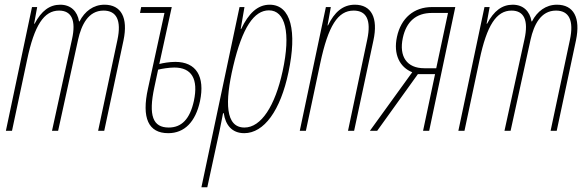

<svg xmlns="http://www.w3.org/2000/svg" viewBox="-20 -556 2499 816"><path d="M5 0H31L95 -301C126 -449 167 -511 231 -511C284 -511 304 -470 286 -389L201 0H227L312 -388C326 -450 355 -511 420 -511C475 -511 497 -470 479 -386L397 0H423L505 -385C525 -481 495 -536 424 -536C377 -536 340 -508 318 -465H316C309 -508 281 -536 236 -536C191 -536 156 -510 127 -455H125L138 -526H116Z M695 10C764 10 811 -38 830 -126C852 -231 814 -293 725 -293C700 -293 672 -288 657 -284L710 -526H580L575 -501H679L609 -180C581 -54 611 10 695 10ZM636 -185 652 -260C668 -264 699 -269 721 -269C794 -269 824 -221 804 -127C787 -50 752 -14 697 -14C630 -14 610 -64 636 -185Z M836 240H861L913 0C918 -26 924 -52 928 -75H931C938 -26 965 10 1018 10C1102 10 1172 -86 1206 -249C1243 -423 1217 -536 1126 -536C1074 -536 1036 -498 1005 -433H1003L1019 -526H998ZM1019 -14C938 -14 935 -121 971 -274C1010 -440 1060 -512 1123 -512C1192 -512 1217 -418 1181 -253C1149 -106 1090 -14 1019 -14Z M1254 0H1280L1341 -287C1375 -447 1416 -511 1483 -511C1538 -511 1558 -470 1541 -389L1459 0H1485L1567 -384C1588 -481 1558 -536 1488 -536C1437 -536 1401 -504 1374 -448H1372L1386 -526H1365Z M1552 0H1583L1756 -241H1829L1778 0H1804L1915 -526H1816C1739 -526 1684 -479 1667 -399C1651 -325 1679 -270 1732 -249ZM1783 -266C1709 -266 1675 -316 1692 -395C1707 -464 1748 -501 1816 -501H1884L1834 -266Z M1928 0H1954L2018 -301C2049 -449 2090 -511 2154 -511C2207 -511 2227 -470 2209 -389L2124 0H2150L2235 -388C2249 -450 2278 -511 2343 -511C2398 -511 2420 -470 2402 -386L2320 0H2346L2428 -385C2448 -481 2418 -536 2347 -536C2300 -536 2263 -508 2241 -465H2239C2232 -508 2204 -536 2159 -536C2114 -536 2079 -510 2050 -455H2048L2061 -526H2039Z"/></svg>

Font: Noto Sans ExtraCondensed Thin
Style: Italic
Weight: 100
Width: 2
Italic angle: -12°
Designer: Monotype Design Team
Foundry: Monotype Imaging Inc.
Version: Version 2.013